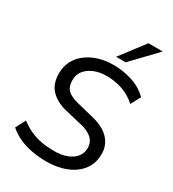

<svg xmlns="http://www.w3.org/2000/svg" viewBox="-222 -1055 1063 1183"><g transform="rotate(30 309.0 -464.0)"><path d="M298 9Q247 9 198 0.5Q149 -8 105.5 -27Q62 -46 27 -77L64 -147Q101 -119 139.5 -102Q178 -85 219.5 -78Q261 -71 306 -71Q358 -71 396.5 -85.5Q435 -100 456.5 -127Q478 -154 478 -190Q478 -216 466 -237Q454 -258 427 -273.5Q400 -289 353 -299L248 -324Q178 -341 136 -383Q94 -425 94 -501Q94 -550 114.5 -589.5Q135 -629 172 -657Q209 -685 257.5 -699.5Q306 -714 361 -714Q428 -714 493.5 -693.5Q559 -673 606 -626L569 -557Q524 -598 469.5 -616Q415 -634 359 -634Q309 -634 270 -618Q231 -602 209 -574Q187 -546 187 -507Q187 -459 211.5 -436Q236 -413 285 -401L389 -375Q483 -355 527 -310Q571 -265 571 -201Q571 -149 549.5 -110Q528 -71 490.5 -44.5Q453 -18 403.5 -4.5Q354 9 298 9ZM348 -765 479 -937H581L416 -765Z"/></g></svg>

Font: Nunito Sans 12pt ExtraLight 12pt Medium
Style: Italic
Weight: 500
Italic angle: -9°
Version: Version 3.101;gftools[0.9.27]